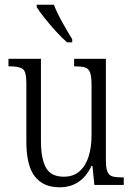

<svg xmlns="http://www.w3.org/2000/svg" viewBox="-20 -786 566 816"><path d="M233 10Q164 10 128 -36Q92 -82 92 -185V-434Q92 -482 76.5 -493Q61 -504 23 -504H16V-536H154V-186Q154 -113 175 -74Q196 -35 251 -35Q292 -35 318 -58Q344 -81 356.5 -120.5Q369 -160 369 -210V-426Q369 -462 362.5 -478.5Q356 -495 341 -499.5Q326 -504 300 -504H295V-536H430V-104Q430 -71 437 -55.5Q444 -40 459 -36Q474 -32 499 -32H506V0H381L373 -81H369Q326 10 233 10ZM265 -606Q244 -624 218 -652.5Q192 -681 169 -710Q146 -739 136 -756V-766H209Q222 -732 245.5 -690Q269 -648 287 -619V-606Z"/></svg>

Font: Noto Serif Tamil Condensed Light
Style: Regular
Weight: 300
Width: 3
Designer: Indian Type Foundry, Tom Grace, and the Monotype Design Team
Foundry: Monotype Imaging Inc.
Version: Version 2.004; ttfautohint (v1.8.4.7-5d5b)